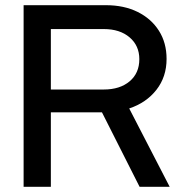

<svg xmlns="http://www.w3.org/2000/svg" viewBox="-20 -720 699 740"><path d="M71 0V-700H388Q458 -700 510.5 -674Q563 -648 592.5 -601.5Q622 -555 622 -493Q622 -424 583 -374Q544 -324 478 -302L634 0H518L373 -287H176V0ZM176 -375H380Q442 -375 479.5 -406.5Q517 -438 517 -492Q517 -544 479.5 -576Q442 -608 380 -608H176Z"/></svg>

Font: Red Hat Display SemiBold
Style: Regular
Weight: 600
Designer: Pentagram, MCKL
Foundry: Pentagram, MCKL
Version: Version 1.023